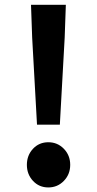

<svg xmlns="http://www.w3.org/2000/svg" viewBox="-20 -780 409 813"><path d="M136.7 -252 116.2 -621.1 111.3 -759.8H258.8L253.9 -621.1L233.4 -252ZM250.5 -14.2Q223.6 13.7 184.6 13.7Q145.5 13.7 119.6 -14.2Q93.8 -42 93.8 -82Q93.8 -122.1 119.6 -149.9Q145.5 -177.7 184.6 -177.7Q223.6 -177.7 250.5 -149.9Q277.3 -122.1 277.3 -82Q277.3 -42 250.5 -14.2Z"/></svg>

Font: Gen Shin Gothic Bold
Style: Bold
Weight: 700
Designer: [Source Han Sans]
Ryoko NISHIZUKA  (kana & ideographs); Paul D. Hunt (Latin, Greek & Cyrillic); Wenlong ZHANG  (bopomofo
Version: Version 1.002.20150607